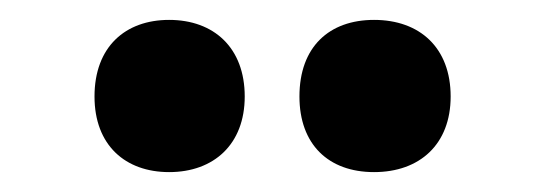

<svg xmlns="http://www.w3.org/2000/svg" viewBox="-20 -853 543 193"><path d="M75 -756C75 -707 106 -680 150 -680C195 -680 226 -708 226 -756C226 -805 195 -833 150 -833C106 -833 75 -806 75 -756ZM281 -756C281 -708 310 -680 356 -680C402 -680 433 -708 433 -756C433 -805 402 -833 356 -833C311 -833 281 -806 281 -756Z"/></svg>

Font: Noto Sans Malayalam UI Condensed Black
Style: Regular
Weight: 900
Width: 3
Designer: Jelle Bosma - Monotype Design Team
Foundry: Monotype Imaging Inc.
Version: Version 2.104